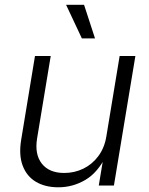

<svg xmlns="http://www.w3.org/2000/svg" viewBox="-20 -777 624 804"><path d="M224.1 7.3Q169.4 7.3 130.6 -15.6Q91.8 -38.6 75 -83.3Q58.1 -127.9 68.8 -192.4L126.5 -542.5H192.4L135.3 -197.3Q124.5 -130.4 155.3 -91.6Q186 -52.7 249 -52.7Q292 -52.7 329.1 -70.8Q366.2 -88.9 391.8 -123.3Q417.5 -157.7 425.3 -205.6L481 -542.5H546.9L457 0H393.6L414.6 -127H425.3Q390.6 -55.2 337.9 -23.9Q285.2 7.3 224.1 7.3ZM322.8 -616.2 256.8 -756.8H332L377.9 -616.2Z"/></svg>

Font: Inter 16pt Light
Style: Italic
Weight: 300
Italic angle: -9.3988°
Version: Version 4.001;git-66647c0bb